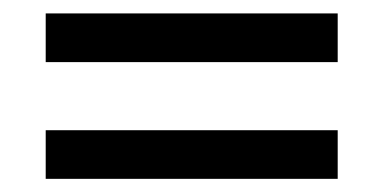

<svg xmlns="http://www.w3.org/2000/svg" viewBox="-20 -467 577 289"><path d="M488.3 -373.5H48.8V-446.8H488.3ZM488.3 -197.8H48.8V-271H488.3Z"/></svg>

Font: Catrinity
Style: Regular
Weight: 400
Designer: Alexander Lange
Foundry: High-Logic / Made with FontCreator
Version: Version 2.090;May 20, 2024;FontCreator 15.0.0.2974 64-bit